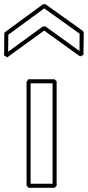

<svg xmlns="http://www.w3.org/2000/svg" viewBox="-89 -896 424 926"><path d="M47.9 -513.7H173.3Q176.3 -511.2 179 -508.8Q181.6 -506.3 184.1 -503.9V0Q181.6 2.4 179 4.9Q176.3 7.3 173.3 9.8H47.9Q45.4 6.8 43.5 3.9Q41.5 1 39.1 -1.5V-502.4ZM58.6 -494.1V-9.8H164.6V-494.1ZM314.9 -738.8Q314.5 -711.9 314.2 -685.1Q314 -658.2 313.5 -631.3Q309.6 -629.4 305.4 -627.7Q301.3 -626 296.9 -624L124 -748.5Q79.1 -716.3 34.9 -684.1Q-9.3 -651.9 -54.2 -619.1Q-61 -624 -69.3 -628.9Q-68.8 -655.8 -68.6 -682.1Q-68.4 -708.5 -68.4 -734.9L-65.4 -740.7Q-19.5 -774.4 26.1 -807.9Q71.8 -841.3 117.7 -875Q121.1 -875 124 -875.2Q127 -875.5 129.9 -876Q175.3 -843.8 220.2 -811.5Q265.1 -779.3 310.5 -747.1ZM294.4 -649.9Q294.9 -670.9 294.7 -691.9Q294.4 -712.9 294.9 -733.4Q252 -764.2 209.7 -794.4Q167.5 -824.7 124.5 -855.5Q81.1 -823.7 37.8 -792.2Q-5.4 -760.7 -48.8 -728.5Q-49.3 -708 -49.3 -687.5Q-49.3 -667 -49.8 -646.5L117.2 -768.1Q120.6 -768.1 123.5 -768.3Q126.5 -768.6 129.4 -769Q170.9 -739.3 211.9 -709.7Q252.9 -680.2 294.4 -649.9Z"/></svg>

Font: Preussische VI 9 Linie
Style: Regular
Weight: 400
Designer: Peter Wiegel
Foundry: Peter Wiegel
Version: Version 1.000 2009 initial release